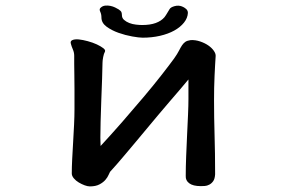

<svg xmlns="http://www.w3.org/2000/svg" viewBox="-20 -620 1040 696"><path d="M670.9 -474.6Q688.5 -475.6 705.6 -469.7Q722.7 -463.9 735.4 -455.1Q748 -446.3 755.4 -435.5Q762.7 -424.8 761.7 -416Q760.7 -403.3 759.8 -385.3Q758.8 -367.2 757.8 -345.7Q756.8 -324.2 756.3 -301.3Q755.9 -278.3 755.9 -256.8Q755.9 -194.3 757.8 -130.4Q759.8 -66.4 759.8 11.7Q758.8 28.3 752.9 36.6Q747.1 44.9 738.8 49.3Q730.5 53.7 722.2 54.2Q713.9 54.7 708 54.7Q679.7 54.7 666 44.4Q652.3 34.2 653.3 17.6Q653.3 -13.7 654.8 -52.7Q656.2 -91.8 658.2 -130.9Q660.2 -169.9 661.6 -204.1Q663.1 -238.3 663.1 -260.7V-332Q651.4 -317.4 632.8 -295.9Q614.3 -274.4 594.2 -251Q574.2 -227.5 555.2 -205.1Q536.1 -182.6 522.5 -166Q493.2 -130.9 471.2 -104.5Q449.2 -78.1 432.6 -58.6Q416 -39.1 403.3 -24.4Q390.6 -9.8 378.9 2.9Q377 5.9 373.5 14.2Q370.1 22.5 362.3 31.7Q354.5 41 340.8 48.3Q327.1 55.7 305.7 55.7Q297.9 55.7 287.1 51.8Q276.4 47.9 265.6 41.5Q254.9 35.2 247.6 26.4Q240.2 17.6 240.2 8.8Q240.2 -13.7 241.7 -43.5Q243.2 -73.2 245.1 -105Q247.1 -136.7 248.5 -168Q250 -199.2 250 -223.6Q250 -266.6 250 -297.4Q250 -328.1 249.5 -350.6Q249 -373 249 -388.7Q249 -404.3 249 -418Q249 -429.7 244.1 -440.9Q239.3 -452.1 237.3 -460Q233.4 -470.7 242.2 -474.6Q251 -478.5 265.6 -477.1Q280.3 -475.6 298.3 -470.7Q316.4 -465.8 331.1 -459Q345.7 -452.1 354.5 -445.3Q363.3 -438.5 360.4 -432.6Q356.4 -425.8 354 -413.1Q351.6 -400.4 351.6 -392.6Q351.6 -372.1 350.1 -335Q348.6 -297.9 347.2 -256.8Q345.7 -215.8 344.7 -178.7Q343.8 -141.6 343.8 -121.1Q343.8 -113.3 344.2 -106Q344.7 -98.6 344.7 -90.8Q381.8 -130.9 422.4 -177.2Q462.9 -223.6 500 -267.6Q537.1 -311.5 566.4 -349.1Q595.7 -386.7 611.3 -408.2Q623 -424.8 628.9 -436.5Q634.8 -448.2 640.1 -456.1Q645.5 -463.9 651.9 -468.3Q658.2 -472.7 670.9 -474.6ZM344.7 -591.8Q351.6 -598.6 361.3 -599.6Q371.1 -600.6 380.4 -598.6Q389.6 -596.7 397.5 -592.8Q405.3 -588.9 410.2 -585.9Q418.9 -580.1 420.4 -575.2Q421.9 -570.3 421.9 -565.4Q421.9 -554.7 429.7 -547.9Q437.5 -541 448.7 -536.6Q460 -532.2 472.7 -530.8Q485.4 -529.3 495.1 -529.3Q524.4 -529.3 544.4 -536.6Q564.5 -543.9 576.2 -557.6Q582 -565.4 585.9 -572.3Q589.8 -579.1 594.7 -586.9Q598.6 -593.8 612.8 -597.7Q627 -601.6 639.6 -596.7Q647.5 -593.8 654.3 -587.9Q661.1 -582 661.1 -573.2Q660.2 -554.7 647 -538.1Q633.8 -521.5 611.8 -509.3Q589.8 -497.1 560.1 -490.2Q530.3 -483.4 497.1 -483.4Q484.4 -483.4 459.5 -487.8Q434.6 -492.2 409.7 -501Q384.8 -509.8 366.2 -523.4Q347.7 -537.1 347.7 -556.6Q347.7 -568.4 343.3 -577.6Q338.9 -586.9 344.7 -591.8Z"/></svg>

Font: JasonHandwriting1
Style: Regular
Weight: 400
Version: Version 1.48.20